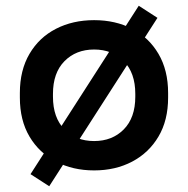

<svg xmlns="http://www.w3.org/2000/svg" viewBox="-20 -578 653 667"><path d="M307 14Q233 14 174.5 -16.5Q116 -47 82.5 -103.5Q49 -160 49 -239V-255Q49 -334 82.5 -391Q116 -448 174.5 -478Q233 -508 307 -508Q381 -508 439 -478Q497 -448 530.5 -391Q564 -334 564 -255V-239Q564 -160 530.5 -103.5Q497 -47 439 -16.5Q381 14 307 14ZM307 -88Q370 -88 410 -128.5Q450 -169 450 -242V-252Q450 -325 410 -365.5Q370 -406 307 -406Q244 -406 204 -365.5Q164 -325 164 -252V-242Q164 -169 204 -128.5Q244 -88 307 -88ZM151 69 86 27 462 -558 527 -516Z"/></svg>

Font: Space Grotesk SemiBold
Style: Regular
Weight: 600
Designer: Florian Karsten
Foundry: Florian Karsten
Version: Version 2.000